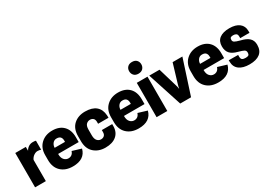

<svg xmlns="http://www.w3.org/2000/svg" viewBox="3 -1414 3016 2161"><g transform="rotate(-30 1511.5 -333.5)"><path d="M33.2 0H172.9V-276.4Q186.5 -306.6 211.7 -323.5Q236.8 -340.3 259.3 -340.3Q272 -340.3 282 -338.4Q292 -336.4 303.7 -333L304.2 -449.7Q298.3 -452.1 287.6 -453.1Q276.9 -454.1 263.7 -454.1Q233.4 -454.1 209 -438.2Q184.6 -422.4 170.9 -396.5H170.4V-446.3H33.2Z M312.5 -192.9Q312.5 -97.7 369.4 -43.9Q426.3 9.8 521.5 9.8Q599.6 9.8 646.5 -21.5Q693.4 -52.7 709 -113.8L593.3 -148.9Q584 -120.6 565.7 -107.4Q547.4 -94.2 522.5 -94.2Q491.2 -94.2 468.5 -119.1Q445.8 -144 445.8 -189.9V-269.5Q445.8 -306.2 465.3 -330.8Q484.9 -355.5 516.1 -355.5Q550.8 -355.5 565.7 -338.4Q580.6 -321.3 580.6 -292V-274.9H386.7V-195.8H712.9V-258.8Q712.9 -353 661.1 -405.3Q609.4 -457.5 518.1 -457.5Q427.7 -457.5 370.1 -403.3Q312.5 -349.1 312.5 -256.8Z M739.7 -192.9Q739.7 -95.2 797.4 -42.7Q855 9.8 945.8 9.8Q1036.1 9.8 1087.6 -33.4Q1139.2 -76.7 1140.6 -153.8V-182.6H1005.9V-156.2Q1005.9 -126 989.3 -111.1Q972.7 -96.2 947.3 -96.2Q918 -96.2 898.2 -118.7Q878.4 -141.1 878.4 -187V-261.7Q878.4 -309.6 898.7 -329.8Q918.9 -350.1 947.8 -350.1Q972.2 -350.1 988 -335.9Q1003.9 -321.8 1004.9 -292.5V-265.1H1140.6L1139.6 -296.9Q1134.8 -374.5 1085.7 -416.3Q1036.6 -458 944.8 -458Q854.5 -458 797.1 -406.2Q739.7 -354.5 739.7 -256.8Z M1168 -192.9Q1168 -97.7 1224.9 -43.9Q1281.7 9.8 1377 9.8Q1455.1 9.8 1502 -21.5Q1548.8 -52.7 1564.5 -113.8L1448.7 -148.9Q1439.5 -120.6 1421.1 -107.4Q1402.8 -94.2 1377.9 -94.2Q1346.7 -94.2 1324 -119.1Q1301.3 -144 1301.3 -189.9V-269.5Q1301.3 -306.2 1320.8 -330.8Q1340.3 -355.5 1371.6 -355.5Q1406.2 -355.5 1421.1 -338.4Q1436 -321.3 1436 -292V-274.9H1242.2V-195.8H1568.4V-258.8Q1568.4 -353 1516.6 -405.3Q1464.8 -457.5 1373.5 -457.5Q1283.2 -457.5 1225.6 -403.3Q1168 -349.1 1168 -256.8Z M1612.3 0H1751.5V-446.3H1612.3ZM1603 -602.1Q1603 -570.3 1623 -547.9Q1643.1 -525.4 1681.6 -525.4Q1719.7 -525.4 1740.5 -547.6Q1761.2 -569.8 1761.2 -602.1Q1761.2 -634.3 1741 -655.8Q1720.7 -677.2 1682.1 -677.2Q1644 -677.2 1623.5 -655.5Q1603 -633.8 1603 -602.1Z M1774.4 -446.3 1919.4 0H2060.1L2205.1 -446.3H2078.1L2004.4 -201.2Q2000.5 -189.5 1997.6 -176.5Q1994.6 -163.6 1993.2 -151.9H1991.2Q1989.7 -163.6 1986.8 -176.5Q1983.9 -189.5 1980 -201.7L1907.7 -446.3Z M2202.6 -192.9Q2202.6 -97.7 2259.5 -43.9Q2316.4 9.8 2411.6 9.8Q2489.7 9.8 2536.6 -21.5Q2583.5 -52.7 2599.1 -113.8L2483.4 -148.9Q2474.1 -120.6 2455.8 -107.4Q2437.5 -94.2 2412.6 -94.2Q2381.3 -94.2 2358.6 -119.1Q2335.9 -144 2335.9 -189.9V-269.5Q2335.9 -306.2 2355.5 -330.8Q2375 -355.5 2406.2 -355.5Q2440.9 -355.5 2455.8 -338.4Q2470.7 -321.3 2470.7 -292V-274.9H2276.9V-195.8H2603V-258.8Q2603 -353 2551.3 -405.3Q2499.5 -457.5 2408.2 -457.5Q2317.9 -457.5 2260.3 -403.3Q2202.6 -349.1 2202.6 -256.8Z M2635.7 -148.9 2636.2 -127.9Q2637.2 -62 2684.8 -26.4Q2732.4 9.3 2818.4 9.3Q2906.7 9.3 2953.9 -27.8Q3001 -64.9 3001 -140.1Q3001 -195.8 2966.8 -227.8Q2932.6 -259.8 2859.4 -276.9Q2810.1 -290 2792.7 -300.8Q2775.4 -311.5 2775.4 -331.1Q2775.4 -354 2786.4 -361.1Q2797.4 -368.2 2818.4 -368.2Q2842.8 -368.2 2857.4 -358.4Q2872.1 -348.6 2872.1 -320.8V-299.8H2992.7V-325.2Q2992.7 -387.2 2948 -422.6Q2903.3 -458 2820.3 -458Q2737.3 -458 2691.9 -423.6Q2646.5 -389.2 2646.5 -321.8Q2646.5 -264.6 2676.3 -230.2Q2706.1 -195.8 2775.4 -178.2Q2823.2 -165.5 2843.8 -154.5Q2864.3 -143.6 2864.3 -120.1Q2864.3 -92.8 2853 -84.7Q2841.8 -76.7 2814.9 -76.7Q2787.1 -76.7 2772.2 -86.2Q2757.3 -95.7 2757.3 -125V-147.9Z"/></g></svg>

Font: Roboto Flex Super Cond Bold
Style: Regular
Weight: 700
Width: 3
Designer: Berlow after Robertson
Foundry: Google
Version: Version 3.000